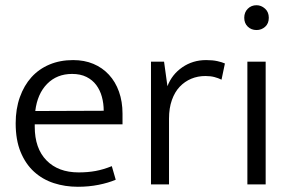

<svg xmlns="http://www.w3.org/2000/svg" viewBox="-20 -706 1118 735"><path d="M449 -230H113V-221Q113 -138 158 -92Q203 -46 281 -46Q316 -46 346 -51.5Q376 -57 408 -70L423 -18Q395 -6 357.5 1.5Q320 9 278 9Q229 9 186 -5Q143 -19 110.5 -48.5Q78 -78 59 -124Q40 -170 40 -234Q40 -289 56 -334Q72 -379 100.5 -410.5Q129 -442 169.5 -459Q210 -476 260 -476Q303 -476 337.5 -461.5Q372 -447 397 -420Q422 -393 435.5 -355Q449 -317 449 -271ZM377 -282Q377 -310 370 -335.5Q363 -361 348.5 -380.5Q334 -400 311 -411.5Q288 -423 256 -423Q198 -423 160.5 -385Q123 -347 115 -281Z M558 0V-470H608L621 -376Q638 -421 678 -448.5Q718 -476 769 -476Q794 -476 812 -472Q830 -468 841 -463L828 -401Q816 -407 801 -411Q786 -415 766 -415Q737 -415 712 -404.5Q687 -394 668 -374Q649 -354 638 -323Q627 -292 627 -252V0Z M927 0V-470H997V0ZM962 -591Q942 -591 928.5 -604Q915 -617 915 -638Q915 -659 928.5 -672.5Q942 -686 962 -686Q980 -686 994.5 -673Q1009 -660 1009 -638Q1009 -616 995 -603.5Q981 -591 962 -591Z"/></svg>

Font: Mukta Malar Light
Style: Regular
Weight: 300
Designer: Aadarsh Rajan, Girish Dalvi, Yashodeep Gholap
Foundry: Ek Type
Version: Version 2.538;PS 1.000;hotconv 16.6.51;makeotf.lib2.5.65220;